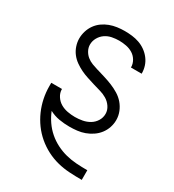

<svg xmlns="http://www.w3.org/2000/svg" viewBox="-180 -641 859 948"><g transform="rotate(30 250.0 -166.5)"><path d="M433 205Q398 205 363.5 203Q329 201 295.5 192.5Q262 184 231 168Q200 152 173.5 129.5Q147 107 126.5 79Q106 51 92 19Q78 -13 71 -47Q64 -81 64 -115Q64 -120 64 -125Q64 -130 64 -135H125Q125 -135 125 -134.5Q125 -134 125 -134Q125 -113 137 -94.5Q149 -76 167 -65.5Q185 -55 206.5 -51Q228 -47 249 -47Q270 -47 291.5 -51Q313 -55 331.5 -66Q350 -77 361.5 -95.5Q373 -114 373 -136Q373 -157 360.5 -175.5Q348 -194 329.5 -205Q311 -216 290.5 -221.5Q270 -227 249.5 -233.5Q229 -240 208.5 -246.5Q188 -253 168.5 -262.5Q149 -272 131.5 -284.5Q114 -297 101 -314Q88 -331 81 -352Q74 -373 74 -394Q74 -415 80.5 -436Q87 -457 99.5 -474.5Q112 -492 129.5 -504.5Q147 -517 167 -524.5Q187 -532 208.5 -535Q230 -538 251 -538Q272 -538 293 -535.5Q314 -533 334 -526Q354 -519 371.5 -506.5Q389 -494 402 -477Q415 -460 421.5 -440Q428 -420 428 -399Q428 -398 428 -397.5Q428 -397 428 -397H367Q367 -397 367 -397Q367 -397 367 -398Q367 -418 356.5 -436Q346 -454 329 -464.5Q312 -475 291.5 -479Q271 -483 251 -483Q231 -483 210.5 -479Q190 -475 173 -463.5Q156 -452 145.5 -433.5Q135 -415 135 -394Q135 -377 143.5 -361Q152 -345 165.5 -334Q179 -323 196 -316.5Q213 -310 230 -305H231Q254 -298 277 -291Q300 -284 322 -275Q344 -266 364.5 -253.5Q385 -241 400.5 -223Q416 -205 425 -182.5Q434 -160 434 -136Q434 -114 427 -93Q420 -72 406.5 -54.5Q393 -37 374.5 -24.5Q356 -12 335.5 -4.5Q315 3 293 5.5Q271 8 249 8Q219 8 190 3Q161 -2 135 -16Q146 12 163.5 37.5Q181 63 204 83Q227 103 254.5 117Q282 131 311.5 138.5Q341 146 371.5 148Q402 150 433 150H434V205Z"/></g></svg>

Font: Iosevka Term Light
Style: Regular
Weight: 300
Monospace: yes
Designer: Belleve Invis
Foundry: Belleve Invis
Version: Version 9.0.1; ttfautohint (v1.8.3)